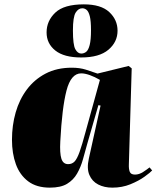

<svg xmlns="http://www.w3.org/2000/svg" viewBox="-20 -848 719 882"><path d="M572 -94Q571 -72 576 -59Q581 -46 600 -46Q619 -46 637.5 -58Q656 -70 667 -79L679 -65Q670 -55 643.5 -36Q617 -17 579 -1.5Q541 14 496 14Q459 14 431 -0.5Q403 -15 390.5 -44.5Q378 -74 388 -119L442 -363L432 -365L381 -188Q371 -152 361 -116Q351 -80 334 -50.5Q317 -21 288 -3.5Q259 14 209 14Q148 14 109.5 -15Q71 -44 53 -93.5Q35 -143 35 -206Q35 -272 52 -331.5Q69 -391 103.5 -437Q138 -483 189.5 -510Q241 -537 310 -537Q346 -537 374.5 -528Q403 -519 428 -510L571 -545L585 -534ZM293 -94Q311 -94 322.5 -106Q334 -118 345.5 -150Q357 -182 373 -242L439 -481Q415 -495 392.5 -503Q370 -511 353 -511Q306 -511 285.5 -432Q265 -353 257 -199Q254 -144 262 -119Q270 -94 293 -94ZM353 -584Q274 -584 234 -616Q194 -648 194 -699Q194 -752 234 -790Q274 -828 365 -828Q444 -828 482 -792.5Q520 -757 520 -707Q520 -655 478 -619.5Q436 -584 353 -584ZM353 -602Q366 -602 376 -610Q386 -618 392 -641.5Q398 -665 398 -709Q398 -752 392.5 -773.5Q387 -795 378 -802.5Q369 -810 358 -810Q340 -810 327.5 -790Q315 -770 315 -708Q315 -642 326 -622Q337 -602 353 -602Z"/></svg>

Font: Literata 72pt Black
Style: Italic
Weight: 900
Italic angle: -2°
Designer: Latin by Veronika Burian and Jose Scaglione. Greek by Irene Vlachou. Cyrillic by Vera Evstafieva
Foundry: TypeTogether
Version: Version 3.002